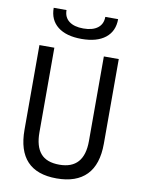

<svg xmlns="http://www.w3.org/2000/svg" viewBox="-98 -975 783 1052"><g transform="rotate(10 293.0 -449.0)"><path d="M291 9.8Q72.3 9.8 72.3 -222.7V-693.4H155.3V-222.7Q155.3 -145 188.5 -106Q221.7 -66.9 293 -66.9Q430.7 -66.9 430.7 -222.7V-693.4H513.7V-222.7Q513.7 -106.4 457 -48.3Q400.4 9.8 291 9.8ZM293 -766.6Q207.5 -766.6 160.6 -803.7Q113.8 -840.8 113.8 -908.2H185.1Q185.1 -868.2 213.4 -846.4Q241.7 -824.7 293 -824.7Q344.2 -824.7 372.6 -846.4Q400.9 -868.2 400.9 -908.2H472.2Q472.2 -840.8 425.3 -803.7Q378.4 -766.6 293 -766.6Z"/></g></svg>

Font: CaskaydiaMono NF SemiLight
Style: Regular
Weight: 350
Designer: Aaron Bell
Foundry: Saja Typeworks
Version: Version 2111.001; ttfautohint (v1.8.4);Nerd Fonts 3.1.1